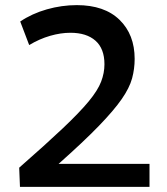

<svg xmlns="http://www.w3.org/2000/svg" viewBox="-20 -730 651 750"><path d="M55 -75Q160 -167 225.5 -229Q291 -291 326.5 -334Q362 -377 375 -411Q388 -445 388 -479Q388 -540 353 -571Q318 -602 255 -602Q217 -602 175.5 -590Q134 -578 94 -554L59 -646Q105 -677 163 -693.5Q221 -710 280 -710Q388 -710 447 -652.5Q506 -595 506 -500Q506 -461 496 -424Q486 -387 455.5 -343Q425 -299 366 -238Q307 -177 209 -90H564V0H58Z"/></svg>

Font: Georama Medium
Style: Regular
Weight: 500
Designer: Jean-Baptiste Levee
Foundry: Production Type
Version: Version 1.000